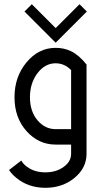

<svg xmlns="http://www.w3.org/2000/svg" viewBox="-20 -686 479 911"><path d="M317.4 -73.2V-353.5Q285.6 -385.7 244.1 -385.7Q193.4 -385.7 157.7 -338.6Q122.1 -291.5 122.1 -224.6Q122.1 -157.7 157.7 -115.5Q193.4 -73.2 244.1 -73.2ZM195.3 205.1Q114.3 205.1 57.1 157.7Q36.1 140.6 22.9 120.6L81.1 75.7Q89.8 92.3 108.9 106Q144.5 131.8 195.3 131.8Q246.1 131.8 281.7 106.2Q317.4 80.6 317.4 43.9V0H244.1Q163.1 0 106 -63.7Q48.8 -127.4 48.8 -224.6Q48.8 -321.8 106 -390.4Q163.1 -459 244.1 -459Q283.7 -459 317.4 -442.9Q355 -424.3 390.6 -379.9V43.9Q390.6 110.8 333.5 158Q276.4 205.1 195.3 205.1ZM244.1 -552.7 357.4 -666 392.1 -631.3 244.1 -483.4 96.2 -631.3 130.9 -666Z"/></svg>

Font: Catrinity
Style: Regular
Weight: 400
Designer: Alexander Lange
Foundry: High-Logic / Made with FontCreator
Version: Version 2.090;May 20, 2024;FontCreator 15.0.0.2974 64-bit